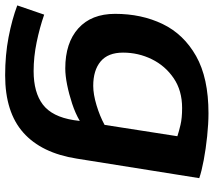

<svg xmlns="http://www.w3.org/2000/svg" viewBox="-62 -530 811 728"><g transform="rotate(90 343.0 -165.5)"><path d="M-1 174 34 72Q83 89 138.5 100.5Q194 112 248 112Q329 112 375 77Q421 42 434 -40L437 -63Q408 -46 371.5 -34Q335 -22 300 -15Q265 -8 238 -8Q141 -8 86 -57.5Q31 -107 31 -197Q31 -297 69.5 -377Q108 -457 191 -504Q274 -551 408 -551Q447 -551 495 -546Q543 -541 585.5 -533Q628 -525 654 -516L580 -52Q559 82 481.5 151Q404 220 264 220Q187 220 119.5 207Q52 194 -1 174ZM495 -433Q477 -439 451.5 -445Q426 -451 388 -451Q322 -451 275 -419Q228 -387 203 -336Q178 -285 178 -227Q178 -170 211.5 -142Q245 -114 304 -114Q336 -114 377.5 -126.5Q419 -139 452 -157Z"/></g></svg>

Font: Georama Extended SemiBold
Style: Italic
Weight: 600
Width: 7
Italic angle: -9°
Designer: Jean-Baptiste Levee
Foundry: Production Type
Version: Version 1.000